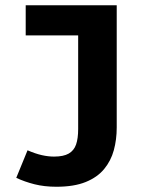

<svg xmlns="http://www.w3.org/2000/svg" viewBox="-20 -516 640 732"><path d="M195 196Q149 196 111.5 186.5Q74 177 42 162L85 57Q115 70 139.5 75.5Q164 81 186 81Q222 81 242 69.5Q262 58 270 35Q278 12 278 -24V-381H78V-496H425V-30Q425 16 414 56.5Q403 97 377 128.5Q351 160 306.5 178Q262 196 195 196Z"/></svg>

Font: Source Code Pro ExtraLight
Style: Bold
Weight: 700
Monospace: yes
Version: Version 1.018;hotconv 1.0.116;makeotfexe 2.5.65601